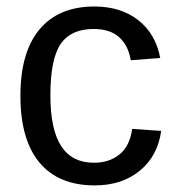

<svg xmlns="http://www.w3.org/2000/svg" viewBox="-20 -558 540 588"><path d="M270 9.8Q159.2 9.8 100.8 -60.3Q42.5 -130.4 42.5 -264.6Q42.5 -397.9 101.1 -468Q159.7 -538.1 269 -538.1Q350.1 -538.1 403.6 -496.1Q457 -454.1 470.7 -380.4L380.4 -373.5Q373.5 -417.5 345.7 -443.4Q317.9 -469.2 266.6 -469.2Q196.8 -469.2 165.5 -422.9Q134.3 -376.5 134.3 -266.6Q134.3 -161.1 167.5 -110.4Q200.7 -59.6 267.6 -59.6Q314.5 -59.6 345.9 -85Q377.4 -110.4 384.8 -163.1L473.6 -157.2Q463.4 -81.1 408.7 -35.6Q354 9.8 270 9.8Z"/></svg>

Font: Arimo
Style: Regular
Weight: 400
Designer: Steve Matteson
Foundry: Monotype Imaging Inc.
Version: Version 1.33